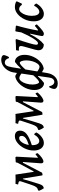

<svg xmlns="http://www.w3.org/2000/svg" viewBox="1072 -1816 976 3181"><g transform="rotate(-90 1560.5 -226.0)"><path d="M613 -91Q572 -45 535.5 -20Q499 5 475 5Q459 5 451 -7Q443 -19 445 -42L467 -335H454L289 -17L252 -9L244 -17L192 -335H183L144 -200Q115 -101 101 -61.5Q87 -22 72.5 -7.5Q58 7 32 12Q9 -17 -10 -67L-3 -84Q22 -89 36.5 -100Q51 -111 65 -138.5Q79 -166 98 -224L144 -363Q149 -378 149 -385Q149 -398 137.5 -404Q126 -410 97 -413L94 -418L105 -458Q159 -456 182 -456Q206 -456 258 -458L303 -158H312L455 -425L458 -444L465 -454L544 -459L555 -446L536 -89L539 -86Q565 -100 589 -124L603 -122Z M746 -187Q744 -131 762 -97.5Q780 -64 813 -64Q842 -64 870.5 -86Q899 -108 919 -147L934 -145L957 -114Q929 -59 880 -23.5Q831 12 783 12Q725 12 691 -33.5Q657 -79 657 -157Q657 -234 691.5 -306Q726 -378 781 -423Q836 -468 895 -468Q938 -468 962 -445.5Q986 -423 986 -383Q986 -319 931 -274Q876 -229 746 -187ZM749 -237Q828 -262 863.5 -290Q899 -318 899 -356Q899 -397 862 -397Q825 -397 792 -350.5Q759 -304 749 -237Z M1618 -91Q1577 -45 1540.5 -20Q1504 5 1480 5Q1464 5 1456 -7Q1448 -19 1450 -42L1472 -335H1459L1294 -17L1257 -9L1249 -17L1197 -335H1188L1149 -200Q1120 -101 1106 -61.5Q1092 -22 1077.5 -7.5Q1063 7 1037 12Q1014 -17 995 -67L1002 -84Q1027 -89 1041.5 -100Q1056 -111 1070 -138.5Q1084 -166 1103 -224L1149 -363Q1154 -378 1154 -385Q1154 -398 1142.5 -404Q1131 -410 1102 -413L1099 -418L1110 -458Q1164 -456 1187 -456Q1211 -456 1263 -458L1308 -158H1317L1460 -425L1463 -444L1470 -454L1549 -459L1560 -446L1541 -89L1544 -86Q1570 -100 1594 -124L1608 -122Z M2242 -307Q2242 -232 2208.5 -160.5Q2175 -89 2120.5 -42Q2066 5 2009 10L1955 -19L1941 64Q1928 146 1881.5 194Q1835 242 1768 242Q1728 242 1702.5 226Q1677 210 1677 183Q1677 166 1686.5 139.5Q1696 113 1706 101H1722Q1729 141 1748 163Q1767 185 1794 185Q1822 185 1841.5 162.5Q1861 140 1865 103L1892 -84L1886 -86Q1821 -16 1776 15Q1724 15 1691.5 -29.5Q1659 -74 1659 -145Q1659 -220 1692.5 -291.5Q1726 -363 1780 -410Q1834 -457 1892 -462L1942 -434L1949 -480Q1957 -540 1988 -589Q2019 -638 2064.5 -666Q2110 -694 2161 -694Q2194 -694 2216 -682Q2238 -670 2238 -652Q2238 -638 2225 -606Q2212 -574 2204 -567L2188 -566Q2177 -601 2159.5 -618Q2142 -635 2116 -635Q2084 -635 2065.5 -608Q2047 -581 2037 -519L2013 -371L2018 -369Q2071 -429 2125 -467Q2177 -467 2209.5 -422.5Q2242 -378 2242 -307ZM1903 -163 1932 -359Q1911 -376 1891.5 -385Q1872 -394 1858 -394Q1830 -394 1805 -362.5Q1780 -331 1765 -280Q1750 -229 1750 -175Q1750 -130 1762 -98.5Q1774 -67 1789 -67Q1804 -67 1834.5 -93Q1865 -119 1903 -163ZM2150 -279Q2150 -325 2138.5 -356Q2127 -387 2110 -387Q2081 -387 2000 -294L1967 -96Q1989 -79 2009 -69.5Q2029 -60 2043 -60Q2070 -60 2094.5 -91.5Q2119 -123 2134.5 -174Q2150 -225 2150 -279Z M2747 -104Q2680 -38 2646.5 -13Q2613 12 2592 12Q2553 12 2553 -20Q2553 -35 2593 -215L2585 -217Q2501 -51 2416 11Q2370 11 2344 -12.5Q2318 -36 2318 -77Q2318 -110 2356 -236Q2368 -277 2378 -315Q2388 -353 2388 -367Q2388 -385 2378.5 -393.5Q2369 -402 2348 -402H2310L2319 -449Q2395 -449 2493 -456L2503 -443Q2462 -324 2435.5 -232.5Q2409 -141 2409 -117Q2409 -100 2415.5 -92.5Q2422 -85 2436 -85Q2462 -85 2511 -161Q2560 -237 2614 -362L2630 -455L2641 -460L2719 -452L2727 -442Q2704 -364 2680.5 -263.5Q2657 -163 2645 -87L2649 -83Q2656 -84 2668 -92.5Q2680 -101 2718 -134L2732 -133Z M2888 -188Q2888 -130 2905.5 -96.5Q2923 -63 2953 -63Q2981 -63 3009 -86.5Q3037 -110 3055 -148L3070 -146L3093 -115Q3065 -60 3016.5 -24Q2968 12 2922 12Q2864 12 2830.5 -33Q2797 -78 2797 -156Q2797 -234 2830.5 -306.5Q2864 -379 2919 -423.5Q2974 -468 3034 -468Q3060 -468 3084 -462Q3108 -456 3124 -446L3128 -434L3091 -354L3071 -352Q3041 -397 3001 -397Q2973 -397 2946.5 -367Q2920 -337 2904 -288.5Q2888 -240 2888 -188Z"/></g></svg>

Font: Alegreya Medium
Style: Italic
Weight: 500
Italic angle: -7°
Designer: Juan Pablo del Peral
Foundry: Huerta Tipografica
Version: Version 2.008; ttfautohint (v1.8)